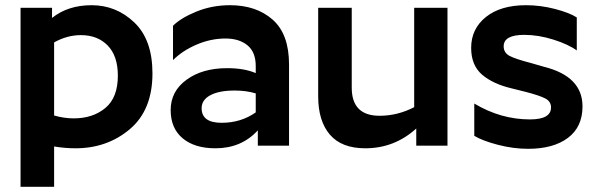

<svg xmlns="http://www.w3.org/2000/svg" viewBox="-20 -560 2289 738"><path d="M263 -105Q337 -105 385 -145Q433 -185 433 -269Q433 -345 394 -385Q355 -425 291 -425Q238 -425 188 -397V-116Q227 -105 263 -105ZM270 10Q230 10 188 3V158H59V-530H180V-491Q241 -540 332 -540Q427 -540 496.5 -473.5Q566 -407 566 -278Q566 -137 479 -63.5Q392 10 270 10Z M832 -88Q906 -88 963 -128V-201Q927 -212 882 -212Q822 -212 788.5 -194Q755 -176 755 -144Q755 -88 832 -88ZM963 -306Q963 -360 931 -386Q899 -412 847 -412Q790 -412 735.5 -388.5Q681 -365 645 -329V-461Q675 -491 735 -515.5Q795 -540 864 -540Q965 -540 1028 -484.5Q1091 -429 1091 -312V0H971V-59Q908 10 808 10Q728 10 682 -28.5Q636 -67 636 -137Q636 -209 697 -253.5Q758 -298 853 -298Q919 -298 963 -279Z M1700 0H1580V-66Q1496 10 1384 10Q1293 10 1248 -42.5Q1203 -95 1203 -190V-530H1332V-223Q1332 -115 1439 -115Q1508 -115 1572 -148V-530H1700Z M2072 -303Q2219 -266 2219 -151Q2219 -72 2163 -30Q2107 12 2010 12Q1953 12 1893.5 -3.5Q1834 -19 1803 -38V-162Q1905 -101 2017 -101Q2098 -101 2098 -147Q2098 -170 2076 -181.5Q2054 -193 2000 -207L1948 -220Q1875 -237 1833 -273Q1791 -309 1791 -376Q1791 -449 1847.5 -494.5Q1904 -540 2002 -540Q2058 -540 2113.5 -525.5Q2169 -511 2197 -493V-366Q2166 -389 2108 -407.5Q2050 -426 1995 -426Q1916 -426 1916 -382Q1916 -357 1939 -345Q1962 -333 2020 -318Z"/></svg>

Font: Roundo SemiBold
Style: Regular
Weight: 600
Designer: Namrata Goyal (Gurmukhi), Shiva Nallaperumal (Latin)
Foundry: Indian Type Foundry
Version: Version 1.000;PS 1.0;hotconv 1.0.88;makeotf.lib2.5.647800